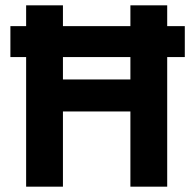

<svg xmlns="http://www.w3.org/2000/svg" viewBox="-20 -700 725 720"><path d="M19 -486V-602H78V-680H216V-602H469V-680H607V-602H673V-486H607V0H469V-282H216V0H78V-486ZM216 -402H469V-486H216Z"/></svg>

Font: Titillium Web
Style: Bold
Weight: 700
Version: Version 1.001;PS 57.000;hotconv 1.0.70;makeotf.lib2.5.55311